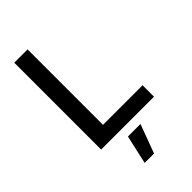

<svg xmlns="http://www.w3.org/2000/svg" viewBox="-288 -814 1137 1137"><g transform="rotate(-45 281.0 -245.0)"><path d="M78.1 0V-727.5H189.5V-95.7H521V0ZM204.6 238.3 245.1 57.6H350.1L283.2 238.3Z"/></g></svg>

Font: Inter 17pt Medium
Style: Regular
Weight: 500
Version: Version 4.001;git-66647c0bb